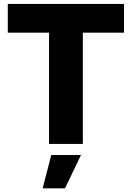

<svg xmlns="http://www.w3.org/2000/svg" viewBox="-20 -748 685 998"><path d="M20.5 -578.1V-727.5H624.5V-578.1H410.6V0H234.9V-578.1ZM201.7 231 246.6 57.6H400.9L317.9 231Z"/></svg>

Font: Inter Display ExtraBold
Style: Regular
Weight: 800
Designer: Rasmus Andersson
Foundry: rsms
Version: Version 4.000;git-a52131595